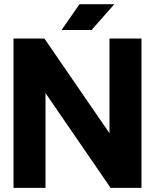

<svg xmlns="http://www.w3.org/2000/svg" viewBox="-20 -909 750 929"><path d="M422.9 -763.7 533.2 -888.7H364.7L277.8 -763.7ZM194.8 -722.7H45.4V0H200.2V-458.5L515.1 0H664.6V-722.7H509.8V-264.2Z"/></svg>

Font: Giphurs ExtraBold
Style: Regular
Weight: 800
Version: Version 1.000